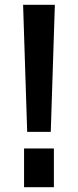

<svg xmlns="http://www.w3.org/2000/svg" viewBox="-20 -778 324 798"><path d="M93 -230 76 -758H208L191 -230ZM80 0V-161H204V0Z"/></svg>

Font: Biryani DemiBold
Style: Regular
Weight: 600
Designer: Dan Reynolds and Mathieu Réguer
Foundry: Dan Reynolds and Mathieu Réguer
Version: Version 1.003;PS 001.003;hotconv 1.0.70;makeotf.lib2.5.58329